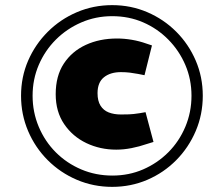

<svg xmlns="http://www.w3.org/2000/svg" viewBox="-20 -774 873 748"><path d="M417 -46Q344 -46 279.5 -73.5Q215 -101 166 -150Q117 -199 89.5 -263.5Q62 -328 62 -401Q62 -474 89.5 -537.5Q117 -601 166 -650Q215 -699 279.5 -726.5Q344 -754 417 -754Q490 -754 554 -726.5Q618 -699 666.5 -650.5Q715 -602 742.5 -538Q770 -474 770 -401Q770 -328 742.5 -263.5Q715 -199 666.5 -150Q618 -101 554 -73.5Q490 -46 417 -46ZM433 -191Q370 -191 316.5 -216.5Q263 -242 230 -290.5Q197 -339 197 -407Q197 -478 228.5 -526Q260 -574 314 -599Q368 -624 436 -624Q464 -624 493.5 -619Q523 -614 551 -604L572 -597L543 -481L518 -486Q502 -489 486 -491Q470 -493 451 -493Q410 -493 385 -473Q360 -453 360 -411Q360 -381 371.5 -362.5Q383 -344 403.5 -336Q424 -328 451 -328Q466 -328 482.5 -328.5Q499 -329 524 -333L547 -337L578 -221L552 -213Q523 -203 492.5 -197Q462 -191 433 -191ZM418 -90Q482 -90 537.5 -114Q593 -138 635.5 -180.5Q678 -223 702 -280Q726 -337 726 -401Q726 -465 702 -521Q678 -577 635.5 -620Q593 -663 537.5 -687Q482 -711 417 -711Q353 -711 296.5 -686.5Q240 -662 197.5 -619.5Q155 -577 131 -521Q107 -465 107 -401Q107 -337 131 -280Q155 -223 197.5 -180.5Q240 -138 296.5 -114Q353 -90 418 -90Z"/></svg>

Font: REM ExtraBold
Style: Regular
Weight: 800
Designer: Octavio Pardo
Foundry: Ashler Design
Version: Version 1.005;gftools[0.9.28]